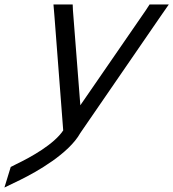

<svg xmlns="http://www.w3.org/2000/svg" viewBox="-79 -603 775 859"><path d="M573.3 -557 590.2 -583H676.2L638.7 -529L280.4 -8C229.3 84 86.6 165 11.2 202L-59.2 236L-31 144L-7.4 132C61.5 98.9 162.5 42.4 203.8 -19.5L164.7 -529L160.2 -583H246.2L247.3 -557L280.4 -132Z"/></svg>

Font: Nordica Plus
Style: NordicaClassicLightObl
Weight: 300
Version: Version 1.01